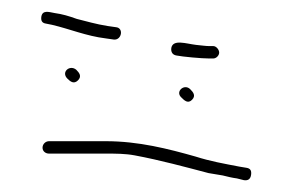

<svg xmlns="http://www.w3.org/2000/svg" viewBox="-20 -490 495 325"><path d="M50 -462C49 -455 51 -451 58 -450L68 -448C98 -441 126 -429 159 -425L173 -423C186 -422 190 -443 176 -444L162 -446C143 -449 126 -454 110 -458C96 -463 86 -466 72 -468C62 -470 52 -473 50 -462ZM341 -412H334C329 -412 322 -413 312 -414C295 -416 273 -424 270 -409C269 -402 272 -397 279 -396C289 -394 321 -391 334 -391H341C346 -391 351 -396 351 -401C351 -406 346 -412 341 -412ZM63 -230H159C176 -230 192 -230 208 -227C251 -219 295 -207 333 -197L357 -193C365 -191 373 -189 381 -188L393 -185C400 -184 404 -187 405 -194C406 -201 404 -205 397 -206L385 -208C359 -213 336 -217 311 -225C265 -238 215 -251 159 -251H63C57 -251 52 -246 52 -240C52 -234 57 -230 63 -230ZM287 -325C292 -320 298 -314 305 -321C312 -328 307 -334 302 -339C292 -349 276 -335 287 -325ZM94 -357C99 -352 105 -347 112 -354C119 -361 114 -367 109 -372C98 -381 83 -368 94 -357Z"/></svg>

Font: Be Happy
Style: Regular
Weight: 500
Designer: Mew Too
Foundry: Cannot Into Space Fonts
Version: Version 0.9977